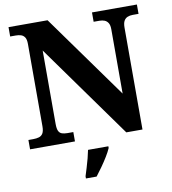

<svg xmlns="http://www.w3.org/2000/svg" viewBox="-98 -799 989 1105"><g transform="rotate(-10 396.0 -246.5)"><path d="M26.6 0V-54.6H54.8Q73.6 -54.6 88.5 -59Q103.4 -63.4 111.6 -77Q119.8 -90.6 119.8 -118.6V-599.4Q119.8 -626 111.4 -638.5Q103 -651 89.5 -655.2Q76 -659.4 60.2 -659.4H26.6V-714H254.8L607 -223.4V-599.4Q607 -623.6 598.9 -636.4Q590.8 -649.2 577.9 -654.3Q565 -659.4 548.6 -659.4H514.4V-714H776.8V-659.4H742.6Q725.6 -659.4 712.2 -653.8Q698.8 -648.2 691.2 -634.6Q683.6 -621 683.6 -595.4V0H589L196.8 -547.4V-118.6Q196.8 -90.6 203.3 -77Q209.8 -63.4 223.2 -59Q236.6 -54.6 254.8 -54.6H289V0ZM314.2 208Q320.4 188.2 328.5 162.1Q336.6 136 343.6 109.1Q350.6 82.2 354.6 61H473.4V71Q464.4 92 448.1 118.7Q431.8 145.4 412.6 172.4Q393.4 199.4 376.6 221H314.2Z"/></g></svg>

Font: Noto Serif Hentaigana ExtraLight
Style: Regular
Weight: 200
Designer: Kazuhiro Yamada
Foundry: nipponia
Version: Version 1.000